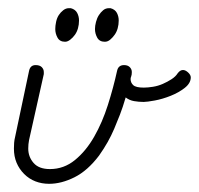

<svg xmlns="http://www.w3.org/2000/svg" viewBox="-20 -456 486 469"><path d="M51 -283Q54 -297 67 -297Q77 -297 82 -292Q87 -287 87 -280Q87 -279 87 -277.5Q87 -276 87 -275L51 -114Q49 -104 49 -93Q49 -73 62 -58Q75 -43 102 -43Q136 -43 163 -65Q190 -87 210 -122Q230 -157 243.5 -199.5Q257 -242 266 -283Q269 -297 283 -297Q292 -297 297 -292Q302 -287 302 -280Q302 -273 300.5 -269.5Q299 -266 299 -263Q299 -254 305.5 -248Q312 -242 331 -242Q341 -242 353.5 -244Q366 -246 377.5 -251Q389 -256 399 -262.5Q409 -269 414 -277Q420 -285 427 -285Q433 -285 439.5 -279Q446 -273 446 -267Q446 -253 431.5 -241.5Q417 -230 397 -222Q377 -214 358 -210.5Q339 -207 331 -207Q319 -207 307.5 -209Q296 -211 287 -218Q280 -194 273 -176Q266 -158 259 -141.5Q252 -125 243 -109Q234 -93 222 -76Q194 -39 162 -23Q130 -7 100 -7Q82 -7 66.5 -13Q51 -19 39 -31Q27 -43 20.5 -58.5Q14 -74 14 -93Q14 -100 14.5 -107Q15 -114 17 -122ZM250 -436Q261 -433 265.5 -424.5Q270 -416 270 -406Q270 -396 267.5 -387Q265 -378 260 -371Q255 -364 249 -359Q243 -354 236 -354Q223 -354 217.5 -364Q212 -374 212 -385Q212 -393 214.5 -402.5Q217 -412 221.5 -419Q226 -426 232 -431Q238 -436 246 -436ZM153 -436Q164 -433 168.5 -424.5Q173 -416 173 -406Q173 -396 170.5 -387Q168 -378 163 -371Q158 -364 151.5 -359Q145 -354 139 -354Q126 -354 120.5 -364Q115 -374 115 -385Q115 -393 117 -402.5Q119 -412 123.5 -419Q128 -426 134.5 -431Q141 -436 148 -436Z"/></svg>

Font: Gruenewald VA
Style: Regular
Weight: 400
Designer: Peter Wiegel
Foundry: Peter Wiegel, nach dem Schriftentwurf von Dr. H. Gr¸newald
Version: Version 0.007